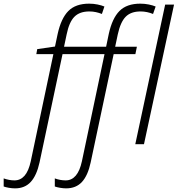

<svg xmlns="http://www.w3.org/2000/svg" viewBox="-144 -785 967 1045"><path d="M-62 240.2Q-78.1 240.2 -95.9 237.1Q-113.8 233.9 -124 230V186Q-93.8 196.8 -65.4 196.8Q-32.7 196.8 -10.5 171.6Q11.7 146.5 23.4 92.8L146.5 -490.2H53.7L58.6 -517.6L155.3 -531.7L169.9 -600.6Q188.5 -685.1 228 -725.1Q267.6 -765.1 341.3 -765.1Q365.2 -765.1 387.2 -760.5Q409.2 -755.9 424.3 -749.5L410.6 -709Q395 -715.3 377.9 -719Q360.8 -722.7 342.3 -722.7Q289.6 -722.7 261 -693.8Q232.4 -665 218.8 -598.1L204.6 -530.8H433.6L448.2 -601.1Q466.8 -685.5 506.3 -725.3Q545.9 -765.1 619.6 -765.1Q644 -765.1 666 -760.5Q688 -755.9 703.1 -749.5L689 -709Q673.8 -715.3 656.5 -719Q639.2 -722.7 621.1 -722.7Q568.4 -722.7 540 -693.8Q511.7 -665 497.1 -598.1L482.9 -530.8H601.1L592.8 -490.2H474.6L349.6 98.6Q334.5 169.9 302.2 205.1Q270 240.2 215.8 240.2Q200.7 240.2 182.6 237.1Q164.6 233.9 154.3 230V186Q183.6 196.8 213.4 196.8Q279.3 196.8 301.8 92.8L424.8 -490.2H196.3L71.3 98.6Q55.7 169.9 23.4 205.1Q-8.8 240.2 -62 240.2ZM592.3 0 754.9 -759.8H803.2L639.6 0Z"/></svg>

Font: Open Sans Light
Style: Italic
Weight: 300
Italic angle: -12°
Designer: Monotype Design Team
Foundry: Monotype Imaging Inc.
Version: Version 3.003; ttfautohint (v1.8.4)